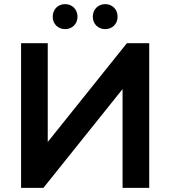

<svg xmlns="http://www.w3.org/2000/svg" viewBox="-20 -909 824 929"><path d="M702 0V-700H594L211 -222V-700H82V0H190L573 -478V0ZM489 -768C523 -768 549 -793 549 -828C549 -864 523 -889 489 -889C455 -889 429 -864 429 -828C429 -793 455 -768 489 -768ZM295 -768C329 -768 355 -793 355 -828C355 -864 329 -889 295 -889C261 -889 235 -864 235 -828C235 -793 261 -768 295 -768Z"/></svg>

Font: Chess Sans SemiBold
Style: Regular
Weight: 600
Designer: Wolf Bōese
Foundry: Wolf Bōese
Version: Version 7.223;Glyphs 3.3 (3306)